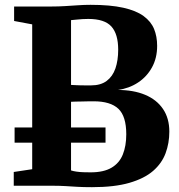

<svg xmlns="http://www.w3.org/2000/svg" viewBox="-20 -770 744 796"><path d="M113.5 -68.5V-669L38.5 -683V-743H193Q224 -743 251.2 -744.8Q278.5 -746.5 303.8 -748.2Q329 -750 355.5 -750Q437 -750 490.8 -738Q544.5 -726 575.2 -703.5Q606 -681 618.8 -649.8Q631.5 -618.5 631.5 -580Q631.5 -529.5 610.2 -490.8Q589 -452 552.2 -427.8Q515.5 -403.5 468.5 -397Q533.5 -397 581.5 -377Q629.5 -357 655.8 -318.2Q682 -279.5 682 -224.5Q682 -176.5 666.5 -134.8Q651 -93 614.8 -61.5Q578.5 -30 516.5 -12Q454.5 6 361.5 6Q325.5 6 300.5 4.5Q275.5 3 251.2 1.5Q227 0 194 0H37V-57ZM274.5 -418Q282 -417.5 292.5 -417Q303 -416.5 314.5 -416.2Q326 -416 337.2 -416Q348.5 -416 357.5 -416Q397.5 -416 422.2 -434.5Q447 -453 458.5 -486.2Q470 -519.5 470 -564Q470 -629 441.8 -660.2Q413.5 -691.5 346 -691.5Q336.5 -691.5 322.2 -690.8Q308 -690 294.8 -688.5Q281.5 -687 274.5 -686.5ZM274.5 -63.5Q283 -60.5 296.8 -58.5Q310.5 -56.5 326.2 -56Q342 -55.5 356 -55.5Q410 -55.5 442.5 -74.8Q475 -94 489.2 -129.5Q503.5 -165 503.5 -213.5Q503.5 -288 470.8 -319Q438 -350 368.5 -350Q357 -350 343.8 -349.8Q330.5 -349.5 317.2 -349.2Q304 -349 293 -348.8Q282 -348.5 274.5 -348ZM417.5 -241.5V-178.5H40.5V-241.5Z"/></svg>

Font: Merriweather 36pt ExtraBold
Style: Regular
Weight: 800
Designer: Eben Sorkin
Foundry: Eben Sorkin
Version: Version 2.100